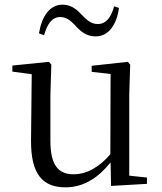

<svg xmlns="http://www.w3.org/2000/svg" viewBox="-20 -788 693 823"><path d="M147 -645 169 -637C183 -687 204 -715 238 -715C269 -715 288 -694 310 -671C330 -650 353 -632 390 -632C444 -632 480 -680 490 -754L469 -761C456 -712 434 -685 399 -685C370 -685 351 -703 328 -727C308 -749 283 -768 248 -768C193 -768 159 -718 147 -645ZM456 9 610 0V-27L534 -35V-380L538 -511L528 -523L373 -506V-480L454 -471L453 -127C407 -73 353 -41 296 -41C231 -41 196 -78 196 -185V-380L200 -511L190 -523L33 -507V-481L116 -470L113 -186C112 -37 166 15 261 15C340 15 403 -28 454 -92Z"/></svg>

Font: Noto Serif CJK TC
Style: Regular
Weight: 400
Designer: Ryoko NISHIZUKA 西塚涼子 (kana & ideographs); Frank Grießhammer (Latin, Greek & Cyrillic); Wenlong ZHANG 张文龙 (bopomofo); San
Foundry: Adobe
Version: Version 2.001;hotconv 1.1.0;makeotfexe 2.6.0